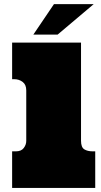

<svg xmlns="http://www.w3.org/2000/svg" viewBox="-20 -930 501 950"><path d="M380.9 -719.2V-233.9Q380.9 -201.2 397 -191.2Q413.1 -181.2 438 -181.2H451.2V0H40V-181.2H59.1Q85 -181.2 97.4 -197.5Q109.9 -213.9 109.9 -232.9V-482.9Q109.9 -511.2 92 -524.7Q74.2 -538.1 50.8 -538.1H40V-719.2ZM443.8 -909.7 265.1 -758.8H145L247.1 -909.7Z"/></svg>

Font: Ultra
Style: Regular
Weight: 400
Designer: Astigmatic (AOETI)
Foundry: Astigmatic (AOETI)
Version: Version 1.001